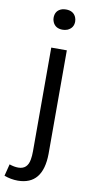

<svg xmlns="http://www.w3.org/2000/svg" viewBox="-153 -816 536 1103"><g transform="rotate(10 115.0 -264.5)"><path d="M36.1 243.2Q-4.9 243.2 -43.9 228.5L-26.4 159.2Q1 168.9 25.4 168.9Q79.1 168.9 88.9 110.4Q92.8 89.8 92.8 61.5V-543H183.6V61.5Q181.6 242.2 36.1 243.2ZM138.7 -655.3Q95.7 -655.3 81.1 -690.4Q76.2 -702.1 76.2 -713.9Q76.2 -757.8 116.2 -770.5Q127.9 -773.4 138.7 -773.4Q182.6 -773.4 197.3 -738.3Q202.1 -726.6 202.1 -713.9Q202.1 -675.8 166 -660.2Q152.3 -655.3 138.7 -655.3Z"/></g></svg>

Font: Taipei Sans TC Beta
Style: Regular
Weight: 400
Designer: JT Foundry
Foundry: JT Foundry
Version: Version 1.000